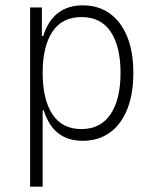

<svg xmlns="http://www.w3.org/2000/svg" viewBox="-20 -520 587 720"><path d="M93 180V-492H137V-385H142Q161 -444 198.5 -472Q236 -500 290 -500Q349 -500 391.5 -469.5Q434 -439 457 -382.5Q480 -326 480 -246Q480 -167 457 -110Q434 -53 391.5 -22.5Q349 8 290 8Q236 8 199.5 -19.5Q163 -47 144 -106H140V180ZM285 -36Q357 -36 394.5 -91.5Q432 -147 432 -247Q432 -346 395 -401Q358 -456 286 -456Q213 -456 176.5 -401Q140 -346 140 -247Q140 -147 176.5 -91.5Q213 -36 285 -36Z"/></svg>

Font: Nunito Sans 7pt Condensed ExtraLight
Style: Regular
Weight: 250
Width: 3
Designer: Vernon Adams
Foundry: Vernon Adams
Version: Version 3.101;gftools[0.9.27]